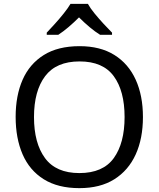

<svg xmlns="http://www.w3.org/2000/svg" viewBox="-20 -964 821 994"><path d="M720 -358Q720 -247 682.5 -164.5Q645 -82 572 -36Q499 10 391 10Q280 10 206.5 -36Q133 -82 97 -165Q61 -248 61 -359Q61 -469 97 -551Q133 -633 206.5 -679Q280 -725 392 -725Q499 -725 572 -679.5Q645 -634 682.5 -551.5Q720 -469 720 -358ZM156 -358Q156 -223 213 -145.5Q270 -68 391 -68Q513 -68 569 -145.5Q625 -223 625 -358Q625 -493 569 -569.5Q513 -646 392 -646Q271 -646 213.5 -569.5Q156 -493 156 -358ZM435 -944Q447 -922 469.5 -894.5Q492 -867 516.5 -840.5Q541 -814 560 -795V-784H498Q472 -800 444 -823.5Q416 -847 389 -874Q362 -847 335 -824Q308 -801 282 -784H222V-795Q241 -815 264.5 -841Q288 -867 310 -894.5Q332 -922 345 -944Z"/></svg>

Font: Noto Sans Historical
Style: Regular
Weight: 400
Designer: Monotype Design Team
Foundry: Monotype Imaging Inc.
Version: Version 2.013; ttfautohint (v1.8.4.7-5d5b)